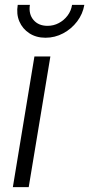

<svg xmlns="http://www.w3.org/2000/svg" viewBox="-20 -767 366 787"><path d="M32.7 0 121.1 -535.6H186.5L97.7 0ZM166.5 -612.3Q128.4 -612.3 100.3 -630.6Q72.3 -648.9 59.3 -679.2Q46.4 -709.5 52.7 -747.1H102.5Q96.7 -709.5 117.2 -685.3Q137.7 -661.1 174.8 -661.1Q199.7 -661.1 220.9 -672.4Q242.2 -683.6 256.8 -702.9Q271.5 -722.2 275.4 -747.1H325.7Q319.3 -709.5 296.1 -679Q272.9 -648.4 239 -630.4Q205.1 -612.3 166.5 -612.3Z"/></svg>

Font: Inter 20pt Light
Style: Italic
Weight: 300
Italic angle: -9.3988°
Version: Version 4.001;git-66647c0bb